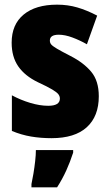

<svg xmlns="http://www.w3.org/2000/svg" viewBox="-20 -583 472 824"><path d="M404 -170Q404 -84 352.5 -37Q301 10 201 10Q155 10 113.5 3Q72 -4 31 -21V-174Q68 -154 109.5 -141.5Q151 -129 187 -129Q237 -129 237 -160Q237 -170 230.5 -178.5Q224 -187 204 -199Q184 -211 143 -230Q87 -257 58.5 -298Q30 -339 30 -400Q30 -478 81.5 -520.5Q133 -563 225 -563Q271 -563 312 -551Q353 -539 397 -516L353 -393Q323 -410 291 -422Q259 -434 232 -434Q194 -434 194 -409Q194 -399 200 -392Q206 -385 224.5 -374Q243 -363 282 -343Q339 -314 371.5 -275Q404 -236 404 -170ZM294 72Q281 112 264.5 148.5Q248 185 225 221H115V207Q119 189 123.5 162Q128 135 131 108Q134 81 134 61H294Z"/></svg>

Font: Noto Sans Thai Cond Blk
Style: Regular
Weight: 900
Width: 3
Designer: Monotype Design Team
Foundry: Monotype Imaging Inc.
Version: Version 2.002; ttfautohint (v1.8.4.7-5d5b)